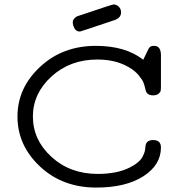

<svg xmlns="http://www.w3.org/2000/svg" viewBox="-20 -827 798 858"><path d="M58.1 -306.2Q58.1 -434.1 158.9 -528.1Q259.8 -622.1 408.2 -622.1Q541 -622.1 620.1 -560.1Q633.3 -587.9 638.2 -597.2Q644 -611.3 649.9 -616.7Q655.8 -622.1 668.9 -622.1Q698.7 -622.1 699.2 -581.1V-441.9Q699.2 -428.7 698 -421.9Q696.8 -415 688.5 -408Q680.2 -400.9 664.1 -400.9Q636.2 -400.9 630.9 -423.8Q626 -444.8 621.6 -457Q617.2 -469.2 600.1 -490.2Q583 -511.2 555.2 -526.9Q497.1 -561 415 -561Q293 -561 210 -485.1Q127 -409.2 127 -306.2Q127 -202.1 210 -126Q293 -49.8 417 -49.8Q502.9 -49.8 559.1 -78.1Q582 -89.4 596.9 -102.3Q611.8 -115.2 618.4 -129.2Q625 -143.1 627 -151.1Q628.9 -159.2 629.9 -171.9Q631.8 -200.7 664.1 -201.2Q699.2 -201.2 699.2 -168Q699.2 -89.8 620.6 -39.3Q542 11.2 410.2 11.2Q259.3 11.2 158.7 -83Q58.1 -177.2 58.1 -306.2ZM305.2 -727.1Q305.2 -736.8 311.8 -743.9Q318.4 -751 322.8 -753.2Q327.1 -755.4 337.4 -758.3Q481.4 -807.1 487.3 -807.1Q500.5 -807.1 510.7 -797.1Q521 -787.1 521 -772Q521 -746.1 489.3 -736.3Q341.3 -686.5 337.4 -686Q320.3 -686 312.7 -700.4Q305.2 -714.8 305.2 -727.1Z"/></svg>

Font: CMU Typewriter Text Variable Width
Style: Medium
Weight: 500
Version: Version 0.7.0